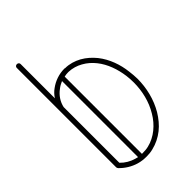

<svg xmlns="http://www.w3.org/2000/svg" viewBox="-225 -829 914 914"><g transform="rotate(-45 232.5 -372.0)"><path d="M86 -69V-444C92 -473 110 -500 135 -518C145 -526 156 -532 168 -537V-25C163 -26 158 -28 153 -29C128 -36 104 -50 86 -69ZM86 -503V-734C86 -741 80 -746 73 -746C66 -746 60 -741 60 -734V-64C60 -61 62 -58 64 -55C86 -32 115 -14 146 -5C163 0 180 2 198 2C213 2 227 1 242 -3C272 -10 300 -24 324 -43C348 -62 367 -86 383 -112C415 -166 430 -229 430 -291C430 -308 428 -325 426 -342C420 -396 401 -450 367 -493C349 -515 328 -534 303 -548C279 -561 251 -570 222 -570C221 -571 219 -571 217 -571C182 -571 147 -559 119 -538C106 -529 95 -517 86 -503ZM192 -543C201 -545 209 -546 217 -546C219 -546 220 -546 222 -546C246 -545 270 -538 291 -526C313 -514 332 -497 347 -478C378 -439 395 -389 402 -338C404 -323 405 -307 405 -291C405 -233 391 -174 361 -125C347 -101 329 -80 308 -63C287 -46 262 -33 236 -27C224 -24 211 -23 198 -23C196 -23 194 -23 192 -23Z"/></g></svg>

Font: LS
Style: LightAlt
Weight: 250
Designer: BSozoo
Foundry: BSozoo
Version: Version 001.000